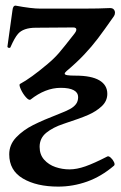

<svg xmlns="http://www.w3.org/2000/svg" viewBox="-20 -446 434 691"><path d="M13.2 109.4Q13.2 74.7 38.3 48.3Q63.5 22 99.6 3.9Q135.7 -14.2 192.4 -36.1Q217.8 -45.9 231.7 -53.5Q245.6 -61 253.4 -71.3Q261.2 -81.5 261.2 -96.7Q261.2 -112.8 245.4 -121.3Q229.5 -129.9 198.7 -129.9Q170.4 -129.9 143.3 -119.1Q116.2 -108.4 90.3 -87.9Q84.5 -83.5 73.2 -96.2Q62 -108.9 54.7 -125.2Q47.4 -141.6 52.2 -144Q90.8 -164.6 151.4 -215.8Q174.8 -235.4 191.7 -254.9Q208.5 -274.4 245.1 -321.3Q247.6 -324.2 249.5 -327.1Q253.9 -333 254.6 -337.6Q255.4 -342.3 252.7 -344.7Q250 -347.2 243.7 -347.2L108.9 -346.2Q86.4 -346.2 70.3 -340.6Q54.2 -335 44.9 -324.2Q32.7 -310.5 17.6 -275.9Q17.1 -273.9 14.2 -273.7Q11.2 -273.4 8.8 -274.9Q6.3 -276.4 6.8 -278.8L24.9 -409.2Q25.9 -418 28.6 -421.9Q31.2 -425.8 35.6 -425.8Q93.8 -415 124.5 -415H281.7Q336.4 -415 376 -417Q385.3 -417 389.6 -411.9Q394 -406.7 393.8 -399.7Q393.6 -392.6 389.6 -387.2Q354.5 -336.9 332.3 -307.6Q310.1 -278.3 283.2 -249.8Q256.3 -221.2 219.7 -190.4Q212.4 -184.1 212.9 -180.4Q213.4 -176.8 222.7 -175.3Q231.9 -173.8 252 -173.8Q308.6 -173.8 337.4 -157Q366.2 -140.1 366.2 -108.4Q366.2 -82.5 346.2 -63.7Q326.2 -44.9 296.9 -32.2Q267.6 -19.5 219.2 -3.9L208 0Q170.9 12.2 146.7 31.7Q122.6 51.3 122.6 82.5Q122.6 110.4 138.9 128.7Q155.3 147 179.7 155.3Q204.1 163.6 230 163.6Q256.3 163.6 287.6 152.6Q318.8 141.6 366.2 117.2Q371.1 114.7 378.7 121.6Q386.2 128.4 390.4 137.5Q394.5 146.5 390.1 150.4Q344.2 189.5 293.5 207.5Q242.7 225.6 189.5 225.6Q111.8 225.6 62.5 196.5Q13.2 167.5 13.2 109.4Z"/></svg>

Font: Junicode Two Beta VF
Style: Regular
Weight: 400
Designer: Peter S. Baker
Foundry: Briery Creek Software
Version: Version 1.031 beta; ttfautohint (v1.8.1.43-b0c9)